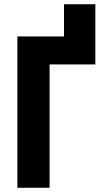

<svg xmlns="http://www.w3.org/2000/svg" viewBox="-20 -886 485 906"><path d="M430 -866V-582H214V0H62V-714H282V-866Z"/></svg>

Font: Noto Sans ExtraCondensed ExtraBold
Style: Regular
Weight: 800
Width: 2
Designer: Monotype Design Team
Foundry: Monotype Imaging Inc.
Version: Version 2.013; ttfautohint (v1.8.4.7-5d5b)